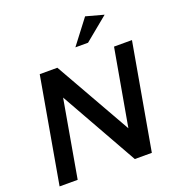

<svg xmlns="http://www.w3.org/2000/svg" viewBox="-164 -1069 1089 1197"><g transform="rotate(-20 380.5 -471.0)"><path d="M265 -700H148L25 0H145L235 -513L524 0H637L761 -703H642L552 -194ZM414 -781H498L655 -910L537 -942Z"/></g></svg>

Font: Geom Medium
Style: Italic
Weight: 500
Italic angle: -10°
Version: Version 1.102